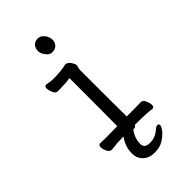

<svg xmlns="http://www.w3.org/2000/svg" viewBox="-265 -774 1031 1031"><g transform="rotate(-45 250.0 -259.0)"><path d="M351 96Q362 85 372.5 85Q383 85 383 96.5Q383 108 366.5 128Q350 148 323.5 164Q297 180 257 180Q217 180 192.5 156.5Q168 133 168 97Q168 61 182 32Q190 13 201 0Q174 0 153 1L107 6Q91 6 82 -12.5Q73 -31 73 -45Q73 -63 88 -63L128 -62L216 -63Q217 -110 217 -427Q181 -422 158 -422Q135 -422 123 -421Q108 -421 99.5 -440.5Q91 -460 91 -474Q91 -491 104 -491Q138 -485 148 -485Q217 -485 251 -495Q274 -495 288 -466Q294 -455 294 -449Q294 -442 291 -435.5Q288 -429 288 -416Q288 -129 289 -64Q384 -64 397 -65Q412 -65 420.5 -45.5Q429 -26 429 -12Q429 5 416 5Q381 -1 304 -1Q295 -1 287 -1Q284 10 271 10H265Q236 48 236 92Q236 125 277 125Q318 125 351 96ZM250 -590Q240 -590 232 -595Q223 -600 216 -610Q200 -629 200 -649.5Q200 -670 212.5 -684Q225 -698 246 -698Q247 -698 248 -698Q249 -698 250 -698Q266 -698 279 -683Q281 -681 284 -678Q299 -658 299 -637.5Q299 -617 286 -603.5Q273 -590 252 -590Q252 -590 251.5 -590Q251 -590 250 -590Z"/></g></svg>

Font: LXGW WenKai Mono Lite
Style: Regular
Weight: 400
Monospace: yes
Designer: LXGW / Fontworks Inc.
Foundry: LXGW / Fontworks Inc.
Version: Version 1.520; June 14, 2025